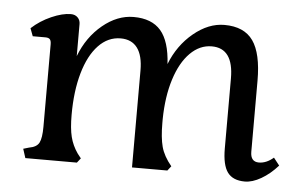

<svg xmlns="http://www.w3.org/2000/svg" viewBox="-41 -519 933 590"><g transform="rotate(5 426.0 -224.0)"><path d="M663 -83V-299Q663 -392 596 -392Q559 -392 529.5 -362.5Q500 -333 483 -279.5Q466 -226 465 -156V-145Q465 -99 472.5 -71Q480 -43 504 -14L493 0H384V-299Q384 -345 366.5 -368.5Q349 -392 315 -392Q276 -392 246.5 -361Q217 -330 201 -274Q185 -218 185 -145Q185 -103 191.5 -77Q198 -51 214 -28L225 -14L214 0H55L46 -28L63 -33Q87 -37 94.5 -51.5Q102 -66 102 -101V-355Q102 -366 98 -370.5Q94 -375 84 -375H45L36 -399Q62 -423 96 -438Q130 -453 156 -453Q169 -453 177 -445Q185 -437 185 -425V-326Q208 -386 253.5 -423.5Q299 -461 349 -461Q405 -461 433 -428.5Q461 -396 465 -326Q488 -385 534 -423Q580 -461 629 -461Q690 -461 717.5 -422Q745 -383 745 -299V-80Q745 -49 771 -49Q794 -49 816 -68L834 -45Q810 -18 783 -2.5Q756 13 733 13Q696 13 679.5 -9.5Q663 -32 663 -83Z"/></g></svg>

Font: Kurale
Style: Regular
Weight: 400
Designer: Eduardo Rodriguez Tunni
Foundry: Eduardo Rodriguez Tunni
Version: Version 2.000